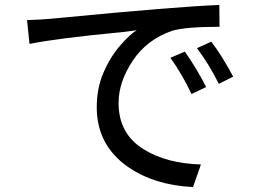

<svg xmlns="http://www.w3.org/2000/svg" viewBox="-20 -728 1040 774"><path d="M758 26Q604 19 496 -55Q370 -143 370 -296Q370 -372 397 -435Q424 -498 464.5 -544.5Q505 -591 531 -606L477 -599Q212 -574 99 -551L89 -647Q151 -649 180 -652L234 -657Q688 -701 864 -708L865 -620Q729 -620 674 -604Q571 -568 514.5 -482.5Q458 -397 458 -313Q458 -186 563 -124Q653 -69 790 -65ZM862 -390Q824 -467 774 -534L832 -560Q877 -500 920 -419ZM752 -349Q716 -426 667 -495L725 -520Q773 -452 811 -377Z"/></svg>

Font: LXGW 975 Gothic SC
Style: Regular
Weight: 400
Version: Version 2.01;February 25, 2021